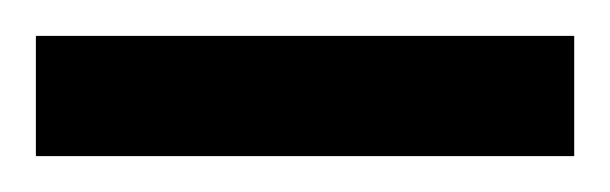

<svg xmlns="http://www.w3.org/2000/svg" viewBox="-20 70 340 107"><path d="M0 90V157H300V90Z"/></svg>

Font: Noto Sans Devanagari ExtraCondensed
Style: Bold
Weight: 700
Width: 2
Designer: Jelle Bosma - Monotype Design Team
Foundry: Monotype Imaging Inc.
Version: Version 2.004